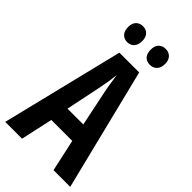

<svg xmlns="http://www.w3.org/2000/svg" viewBox="-276 -983 1057 1057"><g transform="rotate(45 253.0 -454.5)"><path d="M376 0 335 -187H172L131 0H0L175 -714H329L506 0ZM272 -496Q265 -529 260.5 -560Q256 -591 252 -617Q247 -565 233 -497L191 -294H314ZM109 -848Q109 -878 124.5 -893.5Q140 -909 164 -909Q189 -909 204 -893Q219 -877 219 -848Q219 -818 204 -801.5Q189 -785 164 -785Q140 -785 124.5 -801Q109 -817 109 -848ZM285 -848Q285 -878 300.5 -893.5Q316 -909 341 -909Q366 -909 381.5 -893Q397 -877 397 -848Q397 -818 381.5 -801.5Q366 -785 341 -785Q315 -785 300 -801Q285 -817 285 -848Z"/></g></svg>

Font: Noto Sans Bengali ExtraCondensed SemiBold
Style: Regular
Weight: 600
Width: 2
Designer: Joana Ranito - Universal Thirst; Jelle Bosma - Monotype Design Team
Foundry: Universal Thirst ehf.
Version: Version 3.000; ttfautohint (v1.8.4.7-5d5b)